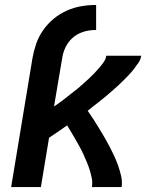

<svg xmlns="http://www.w3.org/2000/svg" viewBox="-20 -755 640 775"><path d="M25 0 111 -520Q116 -549 126 -578Q136 -607 154 -633Q172 -659 197 -679.5Q222 -700 250.5 -712.5Q279 -725 308.5 -730Q338 -735 368 -735V-634Q352 -634 336.5 -631.5Q321 -629 305.5 -622.5Q290 -616 276.5 -605Q263 -594 253.5 -580Q244 -566 238.5 -550.5Q233 -535 231 -520L198 -325Q211 -334 223 -342.5Q235 -351 246.5 -360.5Q258 -370 270 -379Q282 -388 293.5 -397.5Q305 -407 316 -417Q327 -427 338 -437Q349 -447 359.5 -458Q370 -469 379.5 -480Q389 -491 398 -503.5Q407 -516 409 -530H550Q548 -515 539 -502Q530 -489 520.5 -476.5Q511 -464 500 -452.5Q489 -441 478 -430Q467 -419 455.5 -408.5Q444 -398 432 -387.5Q420 -377 408 -367Q396 -357 383.5 -347Q371 -337 358.5 -327.5Q346 -318 334 -308Q346 -291 357.5 -273Q369 -255 380 -237Q391 -219 401.5 -201Q412 -183 422 -164Q432 -145 441 -125.5Q450 -106 457 -86Q464 -66 469 -44Q474 -22 471 0H351Q354 -18 350.5 -35.5Q347 -53 342 -69Q337 -85 330.5 -100.5Q324 -116 317 -131.5Q310 -147 302 -161.5Q294 -176 285.5 -191Q277 -206 268.5 -220Q260 -234 251 -249Q233 -236 214.5 -223.5Q196 -211 178 -199L145 0Z"/></svg>

Font: Iosevka Curly Extended Oblique
Style: Bold
Weight: 700
Width: 7
Italic angle: -9°
Monospace: yes
Designer: Belleve Invis
Foundry: Belleve Invis
Version: Version 11.1.0; ttfautohint (v1.8.3)